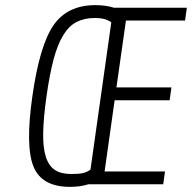

<svg xmlns="http://www.w3.org/2000/svg" viewBox="-20 -717 747 747"><path d="M351 -697Q242 -697 188 -618.5Q134 -540 106 -343Q78 -147 110.5 -68.5Q143 10 252 10Q272 10 290 7.5Q308 5 324 0H615L622 -50H387L426 -327H640L647 -377H433L470 -637H700L707 -687H423Q408 -692 389.5 -694.5Q371 -697 351 -697ZM257 -40Q218 -40 194 -55.5Q170 -71 158.5 -106.5Q147 -142 148 -200Q149 -258 161 -343Q173 -428 188.5 -486Q204 -544 226 -580Q248 -616 278 -631.5Q308 -647 349 -647Q370 -647 385.5 -643Q401 -639 413 -630L332 -57Q318 -47 302 -43.5Q286 -40 257 -40Z"/></svg>

Font: Secuela ExtLt
Style: Italic
Weight: 200
Italic angle: -8°
Designer: Fernando Haro
Foundry: deFharo
Version: Version 1.704